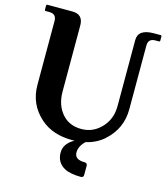

<svg xmlns="http://www.w3.org/2000/svg" viewBox="-134 -841 1006 1154"><g transform="rotate(15 368.5 -263.5)"><path d="M368.7 9.8Q249 9.8 173.8 -55.7Q83 -134.8 83 -257.8V-654.3Q83 -698.2 39.1 -698.2H17.1Q9.8 -698.2 9.8 -705.6V-730Q9.8 -737.3 17.1 -737.3H170.9Q239.3 -737.3 239.3 -668.9V-257.8Q239.3 -170.9 288.1 -117.2Q332 -68.8 405.8 -68.8Q474.1 -68.8 523.4 -116.7Q581.1 -172.4 581.1 -257.8V-668.9Q581.1 -737.3 678.7 -737.3H720.2Q727.5 -737.3 727.5 -730V-705.6Q727.5 -698.2 720.2 -698.2H698.2Q654.3 -698.2 654.3 -654.3V-257.8Q654.3 -137.2 563.5 -55.7Q517.1 -14.2 451.2 1Q414.6 35.2 414.6 74.2Q414.6 119.1 476.1 119.1Q494.6 119.1 494.6 136.2V192.9Q494.6 210 477.5 210Q411.1 209.5 375.5 190.4Q322.8 162.1 322.8 99.1Q322.8 43.9 385.3 9.3Q377 9.8 368.7 9.8Z"/></g></svg>

Font: Simply Serif
Style: Bold
Weight: 700
Designer: Wojciech Kalinowski "wmk69" (wmk69@o2.pl)
Foundry: Wojciech Kalinowski "wmk69" (wmk69@o2.pl)
Version: Version 1.0.0; 2022-02-18